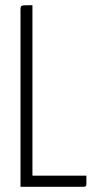

<svg xmlns="http://www.w3.org/2000/svg" viewBox="-20 -720 372 740"><path d="M59 0V-682Q59 -691 61 -695Q63 -699 72.5 -699.5Q82 -700 105 -700V-43H313V-12Q313 -4 310 -2Q307 0 301 0Z"/></svg>

Font: Yanone Kaffeesatz ExtraLight Light
Style: Regular
Weight: 300
Version: Version 2.003